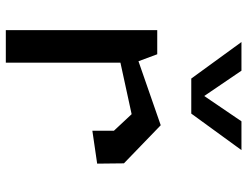

<svg xmlns="http://www.w3.org/2000/svg" viewBox="-115 -735 850 660"><g transform="rotate(90 310.0 -405.0)"><path d="M429.5 -297.5 542.5 -314 541.5 -406 410.5 -532.5 190.5 -456 166.5 -520.5H83.5V0H195.5V-394L372.5 -432.5L429.5 -371.5ZM124.5 -810H223L310 -682L397 -810H496L370.5 -637.5H250Z"/></g></svg>

Font: Monaspace Krypton Medium
Style: Regular
Weight: 500
Designer: Riley Cran & the Lettermatic Team
Foundry: Lettermatic
Version: Version 1.101 (Monaspace Krypton)